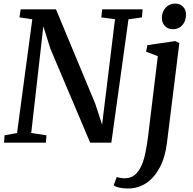

<svg xmlns="http://www.w3.org/2000/svg" viewBox="-20 -795 1073 1070"><path d="M2.5 0 5.5 -41 75 -53.5 160 -687.5 88.5 -698 95 -743H292L511 -216.5L549 -100.5L621 -688L544.5 -698L549.5 -743H774.5L771 -698L696 -687.5L600.5 0H482.5L261 -523L221.5 -648.5L154 -54L239 -41L235.5 0ZM910.5 0Q900.5 81.5 870.2 138.5Q840 195.5 794.8 225.5Q749.5 255.5 693.5 255.5Q668 255.5 645.2 250.5Q622.5 245.5 613.5 237.5L630.5 191.5Q637.5 194 650.8 196.2Q664 198.5 675 198.5Q708 198.5 730.2 180.5Q752.5 162.5 767 131Q781.5 99.5 790 58.2Q798.5 17 804.5 -29L859.5 -482L794 -507L801.5 -543.5L957 -566L979.5 -555ZM942.5 -632Q916.5 -632 899 -650.2Q881.5 -668.5 882 -697Q883 -730.5 903.8 -752.8Q924.5 -775 956.5 -775Q984 -775 1000.5 -757.2Q1017 -739.5 1016.5 -713Q1016.5 -677.5 996.2 -654.8Q976 -632 942.5 -632Z"/></svg>

Font: Merriweather 20pt Medium
Style: Italic
Weight: 500
Italic angle: -7.8°
Version: Version 2.101